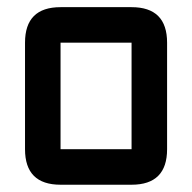

<svg xmlns="http://www.w3.org/2000/svg" viewBox="-20 -508 528 528"><path d="M341.8 0H146.5Q48.8 0 48.8 -97.7V-390.6Q48.8 -488.3 146.5 -488.3H341.8Q439.5 -488.3 439.5 -390.6V-97.7Q439.5 0 341.8 0ZM341.8 -97.7V-390.6H146.5V-97.7Z"/></svg>

Font: BabelStone Runic Beorhtric
Style: Regular
Weight: 400
Designer: Andrew West
Foundry: BabelStone
Version: Version 7.004;November 9, 2023